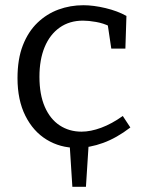

<svg xmlns="http://www.w3.org/2000/svg" viewBox="-20 -557 554 735"><path d="M320 -14 309 158H257L246 -14ZM274 9Q210 9 158.5 -22.5Q107 -54 77 -114Q47 -174 47 -258Q47 -331 67.5 -383.5Q88 -436 123.5 -470Q159 -504 204 -520.5Q249 -537 299 -537Q338 -537 384 -526Q430 -515 464 -496L460 -371H406L392 -465L400 -456Q376 -468 347.5 -473Q319 -478 298 -478Q246 -478 208.5 -451.5Q171 -425 151 -377Q131 -329 131 -263Q131 -195 151.5 -148Q172 -101 208.5 -77Q245 -53 292 -53Q327 -53 367.5 -68Q408 -83 450 -113L479 -69Q427 -29 375 -10Q323 9 274 9Z"/></svg>

Font: Pack4
Style: Regular
Weight: 400
Version: Version 2.002